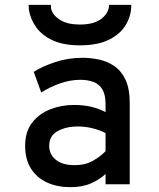

<svg xmlns="http://www.w3.org/2000/svg" viewBox="-20 -762 656 794"><path d="M271 12Q217.5 12 175.2 -7Q133 -26 108.5 -64Q84 -102 84 -159Q84 -218 113.2 -255.2Q142.5 -292.5 188.5 -310.2Q234.5 -328 285 -328Q323.5 -328 355 -321Q386.5 -314 416.5 -298.5V-332Q416.5 -370 403.5 -392Q390.5 -414 367 -423Q343.5 -432 312.5 -432Q270.5 -432 228 -417Q185.5 -402 150.5 -379.5L119.5 -465Q155 -487.5 208.2 -505.2Q261.5 -523 322 -523Q354 -523 388.2 -516Q422.5 -509 451.8 -489.5Q481 -470 498.8 -432.8Q516.5 -395.5 516.5 -335V0H416.5V-42.5Q393 -20.5 357.2 -4.2Q321.5 12 271 12ZM288.5 -79Q332.5 -79 364.2 -97Q396 -115 416.5 -137V-211.5Q394.5 -223.5 364 -231.2Q333.5 -239 300.5 -239Q254 -239 218.8 -220Q183.5 -201 183.5 -159Q183.5 -123.5 211 -101.2Q238.5 -79 288.5 -79ZM310.5 -574.5Q243 -574.5 198.8 -594.8Q154.5 -615 130.2 -648.5Q106 -682 99.5 -722Q99 -726.5 98.8 -731.8Q98.5 -737 98.5 -742H190.5Q190.5 -737 190.8 -731.8Q191 -726.5 192.5 -722Q200.5 -696.5 230.5 -678.5Q260.5 -660.5 310.5 -660.5Q369 -660.5 400 -685Q431 -709.5 431 -742H523Q523 -697 500 -658.8Q477 -620.5 430 -597.5Q383 -574.5 310.5 -574.5Z"/></svg>

Font: Overpass Mono SemiBold
Style: Regular
Weight: 600
Monospace: yes
Designer: Delve Withrington, Dave Bailey
Foundry: Delve Fonts LLC
Version: Version 4.000